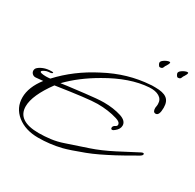

<svg xmlns="http://www.w3.org/2000/svg" viewBox="-176 -926 1226 1210"><g transform="rotate(30 437.0 -321.5)"><path d="M245 93Q152 93 92 45Q33 -3 33 -78Q33 -153 95 -233L43 -228Q28 -227 18 -236.5Q8 -246 8 -259Q8 -274 21 -284Q37 -297 59.5 -304.5Q82 -312 110 -312H115Q123 -312 123 -309Q123 -300 95 -299Q82 -298 67 -290.5Q52 -283 52 -277Q52 -271 63 -269Q77 -266 96 -266Q103 -266 110.5 -266.5Q118 -267 126 -268Q231 -382 379 -458Q458 -500 536 -522.5Q614 -545 692 -550Q697 -551 702 -551Q707 -551 711 -551H727Q785 -551 810 -532Q837 -513 837 -466Q837 -408 811 -408Q791 -408 791 -438Q791 -440 791.5 -444Q792 -448 793 -453Q794 -458 794 -462Q794 -466 794 -469Q794 -502 766.5 -518.5Q739 -535 694 -532Q559 -523 401 -431Q279 -361 196 -275Q201 -277 361 -296Q404 -301 437 -304Q470 -307 495 -307Q564 -307 621 -289Q669 -273 669 -239Q669 -213 642 -192Q632 -183 624 -183Q616 -183 615 -193Q615 -207 630 -214Q642 -220 642 -229Q642 -249 608 -259Q543 -279 464 -279Q430 -279 356 -270Q319 -266 272.5 -259Q226 -252 170 -244Q79 -120 79 -40Q79 66 234 66Q275 66 319 60.5Q363 55 409 39L561 -12Q630 -35 714 -78L854 -151Q861 -155 867 -155Q874 -155 874 -149Q874 -140 859 -131Q814 -105 780.5 -86Q747 -67 724 -55Q675 -29 633 -9Q591 11 554 25Q459 61 412 73Q330 93 245 93ZM819 -675Q813 -675 807.5 -684.5Q802 -694 802 -699Q802 -708 812 -716.5Q822 -725 834.5 -730.5Q847 -736 854 -736Q861 -736 861 -732Q861 -727 858 -720.5Q855 -714 850 -706Q844 -699 840 -687Q836 -675 819 -675ZM688 -675Q682 -675 676.5 -684.5Q671 -694 671 -699Q671 -708 681 -716.5Q691 -725 703.5 -730.5Q716 -736 723 -736Q730 -736 730 -732Q730 -727 727 -720.5Q724 -714 719 -706Q713 -699 709 -687Q705 -675 688 -675Z"/></g></svg>

Font: Whisper
Style: Regular
Weight: 400
Designer: Robert E. Leuschke
Foundry: Robert E. Leuschke
Version: Version 1.010; ttfautohint (v1.8.4.7-5d5b)